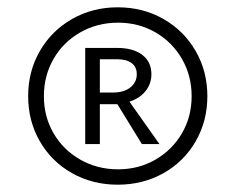

<svg xmlns="http://www.w3.org/2000/svg" viewBox="-20 -731 644 525"><path d="M547 -468Q547 -400 515 -344.5Q483 -289 427 -257.5Q371 -226 302 -226Q233 -226 177 -257.5Q121 -289 89 -344.5Q57 -400 57 -468Q57 -536 89 -591.5Q121 -647 177 -679Q233 -711 302 -711Q371 -711 427 -679Q483 -647 515 -591.5Q547 -536 547 -468ZM504 -468Q504 -524 477.5 -570Q451 -616 405 -642.5Q359 -669 303 -669Q246 -669 199.5 -642.5Q153 -616 126.5 -570Q100 -524 100 -468Q100 -412 126.5 -366.5Q153 -321 199.5 -294.5Q246 -268 303 -268Q359 -268 405 -294.5Q451 -321 477.5 -366.5Q504 -412 504 -468ZM334 -453 416 -337H368L301 -446H289H253V-337H213V-600H300Q344 -600 369 -581Q394 -562 394 -528Q394 -502 378 -482Q362 -462 334 -453ZM289 -478Q319 -478 336.5 -492Q354 -506 354 -528Q354 -548 340 -558.5Q326 -569 300 -569H253V-478Z"/></svg>

Font: Ysabeau Infant Medium
Style: Regular
Weight: 500
Designer: Christian Thalmann (Catharsis Fonts)
Version: Version 0.003